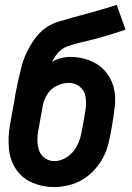

<svg xmlns="http://www.w3.org/2000/svg" viewBox="-20 -755 540 783"><path d="M201 8Q154 8 112 -10Q70 -28 45.5 -64.5Q21 -101 16.5 -148Q12 -195 20 -241L36 -331Q38 -340 39.5 -349Q41 -358 42 -367Q53 -426 68 -484Q83 -542 121 -595.5Q159 -649 219.5 -667Q280 -685 338.5 -700.5Q397 -716 456 -735L492 -634Q463 -624 433.5 -615Q404 -606 374.5 -598Q345 -590 315.5 -583.5Q286 -577 256.5 -566.5Q227 -556 208 -529Q199 -516 192 -503Q202 -509 213 -513Q239 -523 266 -523Q306 -523 343 -509.5Q380 -496 406 -468Q432 -440 442.5 -402.5Q453 -365 448.5 -324.5Q444 -284 437 -243Q431 -207 422.5 -170.5Q414 -134 393.5 -100Q373 -66 342 -40.5Q311 -15 274 -3.5Q237 8 201 8ZM202 -98Q228 -98 252.5 -114Q277 -130 291 -155Q305 -180 310.5 -206Q316 -232 320.5 -258Q325 -284 329 -309.5Q333 -335 329 -360Q325 -385 306 -401Q287 -417 261 -417Q236 -417 211.5 -405Q187 -393 172.5 -370Q158 -347 154 -322L138 -232L136 -223Q132 -202 132.5 -180.5Q133 -159 140 -140Q147 -121 164 -109.5Q181 -98 202 -98Z"/></svg>

Font: Iosevka SS08
Style: Bold Italic
Weight: 700
Italic angle: -10°
Monospace: yes
Designer: Belleve Invis
Foundry: Belleve Invis
Version: 2.1.0; ttfautohint (v1.8.2)